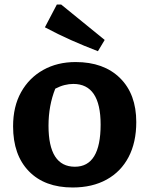

<svg xmlns="http://www.w3.org/2000/svg" viewBox="-20 -820 662 851"><path d="M302 11Q178 11 108 -61Q38 -133 38 -260Q38 -348 73.5 -411.5Q109 -475 171.5 -510Q234 -545 315 -545Q440 -545 512 -474Q584 -403 584 -279Q584 -189 550 -124Q516 -59 452.5 -24Q389 11 302 11ZM312 -81Q426 -81 426 -268Q426 -448 305 -448Q286 -448 266 -443Q246 -438 225 -427Q195 -352 195 -263Q195 -81 312 -81ZM414 -593Q354 -616 295.5 -642Q237 -668 179 -699L232 -800H251L444 -643Z"/></svg>

Font: Piazzolla SC
Style: Bold
Weight: 700
Designer: Juan Pablo del Peral
Foundry: Huerta Tipografica
Version: Version 1.330